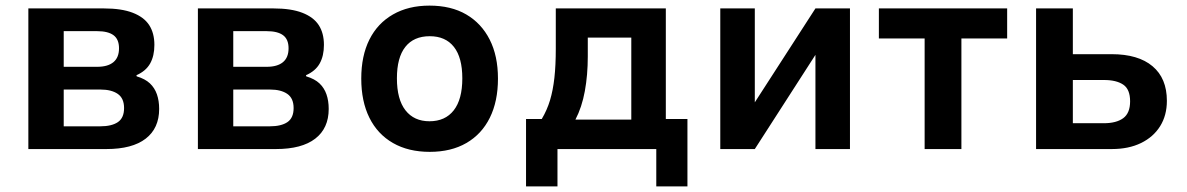

<svg xmlns="http://www.w3.org/2000/svg" viewBox="-20 -531 4228 684"><path d="M81 0V-501H350Q413 -501 453 -485.5Q493 -470 511.5 -441.5Q530 -413 530 -371Q530 -332 515 -305Q500 -278 466 -263L467 -259Q497 -250 514 -234Q531 -218 539 -195Q547 -172 547 -143Q547 -74 499 -37Q451 0 359 0ZM207 -81H337Q378 -81 400 -96Q422 -111 422 -146Q422 -181 399.5 -196.5Q377 -212 338 -212H207ZM207 -293H326Q364 -293 384 -309.5Q404 -326 404 -359Q404 -391 384.5 -405.5Q365 -420 326 -420H207Z M685 0V-501H954Q1017 -501 1057 -485.5Q1097 -470 1115.5 -441.5Q1134 -413 1134 -371Q1134 -332 1119 -305Q1104 -278 1070 -263L1071 -259Q1101 -250 1118 -234Q1135 -218 1143 -195Q1151 -172 1151 -143Q1151 -74 1103 -37Q1055 0 963 0ZM811 -81H941Q982 -81 1004 -96Q1026 -111 1026 -146Q1026 -181 1003.5 -196.5Q981 -212 942 -212H811ZM811 -293H930Q968 -293 988 -309.5Q1008 -326 1008 -359Q1008 -391 988.5 -405.5Q969 -420 930 -420H811Z M1511 10Q1435 10 1380 -21.5Q1325 -53 1296 -111.5Q1267 -170 1267 -251Q1267 -332 1296 -390Q1325 -448 1380 -479.5Q1435 -511 1510 -511Q1587 -511 1641 -479.5Q1695 -448 1724.5 -390Q1754 -332 1754 -251Q1754 -170 1725 -111.5Q1696 -53 1641.5 -21.5Q1587 10 1511 10ZM1510 -99Q1566 -99 1596.5 -138Q1627 -177 1627 -252Q1627 -326 1597 -364Q1567 -402 1511 -402Q1454 -402 1424 -364Q1394 -326 1394 -252Q1394 -177 1424.5 -138Q1455 -99 1510 -99Z M1854 133V-107H1910Q1929 -139 1939.5 -174Q1950 -209 1955 -253.5Q1960 -298 1960 -358V-501H2352V-107H2429V133H2318V0H1966V133ZM2030 -105H2229V-397H2074V-330Q2074 -264 2063.5 -206.5Q2053 -149 2030 -105Z M2546 0V-501H2669V-154H2661L2885 -501H3008V0H2885V-348H2893L2669 0Z M3274 0V-394H3111V-501H3568V-394H3405V0Z M3671 0V-501H3802V-338H3940Q4035 -338 4086 -295Q4137 -252 4137 -172Q4137 -120 4113 -81.5Q4089 -43 4045 -21.5Q4001 0 3941 0ZM3802 -92H3912Q3957 -92 3981.5 -110Q4006 -128 4006 -170Q4006 -213 3981.5 -229.5Q3957 -246 3913 -246H3802Z"/></svg>

Font: Nunito Sans 7pt SemiCondensed
Style: Bold
Weight: 700
Width: 4
Designer: Vernon Adams
Foundry: Vernon Adams
Version: Version 3.101;gftools[0.9.27]